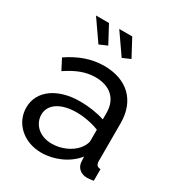

<svg xmlns="http://www.w3.org/2000/svg" viewBox="-175 -847 905 973"><g transform="rotate(30 277.0 -360.5)"><path d="M103 -731 187 -610 233 -630 179 -731ZM239 -731 323 -610 369 -630 315 -731ZM30 -151C30 -61 105 10 210 10C282 10 362 -23 408 -82L410 -49C412 -24 432 4 474 4C482 4 494 3 512 0V-68C492 -69 484 -78 484 -100V-321C484 -453 401 -531 268 -531C195 -531 128 -507 60 -461L92 -399C150 -438 201 -459 258 -459C346 -459 396 -410 396 -330V-292C356 -306 300 -314 253 -314C121 -314 30 -250 30 -151ZM370 -114C340 -80 287 -56 233 -56C154 -56 114 -108 114 -158C114 -219 174 -257 264 -257C308 -257 355 -248 396 -232V-167C396 -154 386 -132 370 -114Z"/></g></svg>

Font: FIGSv2-sans-serif Medium
Style: Regular
Weight: 500
Designer: Matt McInerney, Pablo Impallari, Rodrigo Fuenzalida,Mirko Velimirovic
Foundry: Matt McInerney, Pablo Impallari, Rodrigo Fuenzalida
Version: Version 4.021;hotconv 1.0.109;makeotfexe 2.5.65596